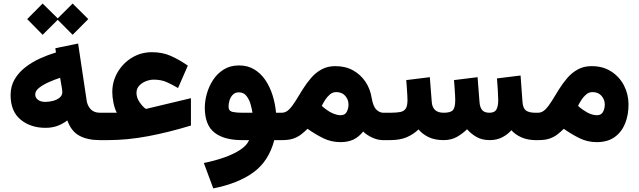

<svg xmlns="http://www.w3.org/2000/svg" viewBox="-20 -775 3535 1062"><path d="M215.8 -755.4 299.3 -673.3 381.8 -755.4 468.3 -669.4 381.8 -582.5 299.3 -665.5 215.8 -582.5 130.4 -669.4ZM531.2 0Q463.4 0 418.5 -24.7Q373.5 -49.3 352.5 -108.9Q323.7 -87.4 294.4 -77.6Q265.1 -67.9 232.4 -67.9Q148.9 -67.9 93.8 -113.5Q38.6 -159.2 38.6 -249Q38.6 -298.3 61 -336.4Q83.5 -374.5 120.4 -403.1Q157.2 -431.6 201.4 -451.7Q245.6 -471.7 289.6 -484.9L286.1 -508.3L412.1 -534.2L459.5 -217.8Q463.4 -190.9 481.4 -171.1Q499.5 -151.4 533.2 -151.4H547.9V0ZM324.7 -265.6Q324.7 -272.5 323.5 -281.2Q322.3 -290 320.3 -299.3L312.5 -344.7Q283.7 -335.4 251.5 -321.3Q219.2 -307.1 197 -289.8Q174.8 -272.5 174.8 -252.4Q174.8 -234.4 190.2 -222.9Q205.6 -211.4 229.5 -211.4Q251 -211.4 272.9 -217Q294.9 -222.7 309.8 -234.9Q324.7 -247.1 324.7 -265.6Z M626 -151.4Q613.8 -174.8 607.4 -207.5Q601.1 -240.2 601.1 -265.6Q601.1 -324.7 630.4 -375Q659.7 -425.3 709.5 -455.8Q759.3 -486.3 820.3 -486.3Q878.4 -486.3 924.6 -465.8Q970.7 -445.3 1019 -412.1L964.8 -288.1Q933.6 -306.6 902.3 -320.6Q871.1 -334.5 830.6 -334.5Q809.1 -334.5 786.9 -325.7Q764.6 -316.9 749.8 -300.8Q734.9 -284.7 734.9 -261.7Q734.9 -234.9 752.2 -209.5Q769.5 -184.1 786.6 -172.9Q787.6 -172.4 789.3 -172.9Q791 -173.3 792.5 -173.8L1036.1 -231.9V-80.6Q912.6 -43 798.6 -21.5Q684.6 0 576.7 0H528.3V-151.4Z M1302.2 -413.1Q1350.1 -413.1 1386.5 -391.1Q1422.9 -369.1 1448 -331.8Q1473.1 -294.4 1487.8 -247.6Q1502.4 -200.7 1506.8 -151.4H1539.1V0H1497.1Q1466.8 116.2 1382.3 178Q1297.9 239.7 1159.7 267.1L1107.4 126.5Q1166.5 114.7 1219 96.4Q1271.5 78.1 1308.6 53.7Q1345.7 29.3 1357.9 0H1318.4Q1218.8 0 1165.8 -42Q1112.8 -84 1112.8 -179.7Q1112.8 -215.8 1124 -256.3Q1135.3 -296.9 1158.4 -332.5Q1181.6 -368.2 1217.5 -390.6Q1253.4 -413.1 1302.2 -413.1ZM1318.4 -151.4H1376.5Q1373.5 -171.9 1366 -198.5Q1358.4 -225.1 1343 -244.6Q1327.6 -264.2 1301.3 -264.2Q1280.3 -264.2 1267.6 -251Q1254.9 -237.8 1249.5 -219.5Q1244.1 -201.2 1244.1 -185.5Q1244.1 -161.1 1265.6 -156.2Q1287.1 -151.4 1318.4 -151.4Z M1541 0H1519.5L1520 -151.4H1538.6Q1561 -151.4 1579.3 -169.9Q1597.7 -188.5 1615.7 -218Q1633.8 -247.6 1654.1 -280.3Q1674.3 -313 1699.5 -342.5Q1724.6 -372.1 1757.8 -390.6Q1791 -409.2 1835 -409.2Q1891.1 -409.2 1933.1 -385.7Q1975.1 -362.3 2001.5 -322.8Q2027.8 -283.2 2035.6 -234.4Q2043.9 -185.5 2062 -168.5Q2080.1 -151.4 2099.6 -151.4H2112.3V0H2099.1Q2067.9 0 2037.4 -14.6Q2006.8 -29.3 1988.8 -47.4Q1963.4 -16.1 1933.6 -2.4Q1903.8 11.2 1863.3 11.2Q1812 11.2 1767.6 -10.7Q1723.1 -32.7 1681.2 -62.5Q1664.1 -45.9 1646 -31.7Q1627.9 -17.6 1603.3 -8.8Q1578.6 0 1541 0ZM1839.8 -265.6Q1820.3 -265.6 1804.9 -252.7Q1789.6 -239.7 1778.3 -222.2Q1767.1 -204.6 1759.8 -189.5Q1788.1 -164.1 1812.5 -151.9Q1828.1 -144 1841.3 -140.9Q1854.5 -137.7 1864.3 -137.7Q1888.2 -137.7 1897.9 -156.2Q1907.7 -174.8 1907.7 -196.8Q1907.7 -224.1 1889.6 -244.9Q1871.6 -265.6 1839.8 -265.6Z M2688.5 0Q2645.5 0 2615 -17.8Q2584.5 -35.6 2563.5 -60.1Q2539.1 -36.1 2507.8 -18.1Q2476.6 0 2433.1 0Q2384.8 0 2350.8 -16.4Q2316.9 -32.7 2294.9 -59.1Q2267.1 -32.2 2230 -16.1Q2192.9 0 2137.7 0H2092.8V-151.4H2138.7Q2173.3 -151.4 2194.1 -155.5Q2214.8 -159.7 2224.4 -174.6Q2233.9 -189.5 2233.9 -221.7Q2233.9 -229 2232.9 -248.8Q2231.9 -268.6 2230.2 -291.7Q2228.5 -314.9 2227.1 -332L2357.4 -348.1L2368.2 -210.4Q2372.6 -151.4 2434.1 -151.4Q2472.7 -151.4 2485.4 -166Q2498 -180.7 2498 -221.7Q2498 -228.5 2497.1 -248.3Q2496.1 -268.1 2494.4 -291.5Q2492.7 -314.9 2491.2 -332L2621.6 -348.1L2632.3 -210.4Q2634.3 -182.1 2646.5 -166.7Q2658.7 -151.4 2687.5 -151.4Q2716.3 -151.4 2726.1 -169.9Q2735.8 -188.5 2735.8 -221.7Q2735.8 -239.3 2733.6 -275.4Q2731.4 -311.5 2729 -341.3L2859.4 -357.4L2870.1 -210.4Q2872.6 -176.3 2889.2 -163.8Q2905.8 -151.4 2941.9 -151.4H2956.5V0H2942.9Q2898.9 0 2864.5 -15.1Q2830.1 -30.3 2808.6 -54.7Q2789.1 -32.2 2759 -16.1Q2729 0 2688.5 0Z M3280.8 11.2Q3229.5 11.2 3185.1 -10.7Q3140.6 -32.7 3098.6 -62.5Q3081.5 -45.9 3063.5 -31.7Q3045.4 -17.6 3020.8 -8.8Q2996.1 0 2958.5 0H2937V-151.4H2956.1Q2978.5 -151.4 2996.8 -169.9Q3015.1 -188.5 3033.2 -218Q3051.3 -247.6 3071.5 -280.3Q3091.8 -313 3116.9 -342.5Q3142.1 -372.1 3175.3 -390.6Q3208.5 -409.2 3252.4 -409.2Q3315.4 -409.2 3361.3 -379.4Q3407.2 -349.6 3431.9 -301.3Q3456.5 -252.9 3456.5 -196.8Q3456.5 -138.2 3437.3 -91.1Q3418 -43.9 3379.2 -16.4Q3340.3 11.2 3280.8 11.2ZM3257.3 -265.6Q3237.8 -265.6 3222.4 -252.7Q3207 -239.7 3195.8 -222.2Q3184.6 -204.6 3177.2 -189.5Q3190.9 -177.2 3203.4 -168.5Q3215.8 -159.7 3226.6 -153.8Q3243.7 -144.5 3257.3 -141.1Q3271 -137.7 3281.7 -137.7Q3305.7 -137.7 3315.4 -156.2Q3325.2 -174.8 3325.2 -196.8Q3325.2 -224.1 3307.1 -244.9Q3289.1 -265.6 3257.3 -265.6Z"/></svg>

Font: Vazirmatn FD Black
Style: Regular
Weight: 900
Designer: Saber Rastikerdar
Foundry: Saber Rastikerdar
Version: Version 33.003